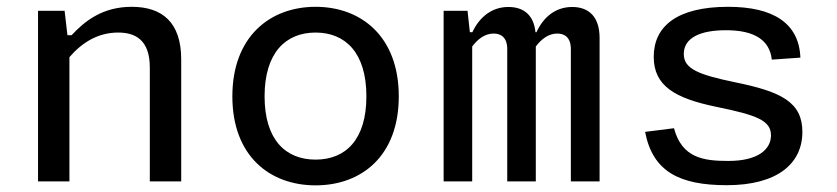

<svg xmlns="http://www.w3.org/2000/svg" viewBox="-20 -546 2520 578"><path d="M525.5 0V-367.5C525.5 -479 468 -525.5 376.5 -525.5C289.5 -525.5 236 -483.5 195.5 -440H183L174.5 -513.5H94.5V0H189V-374C227.5 -418.5 275.5 -448 335.5 -448C387.5 -448 431 -426 431 -342.5V0Z M1180.5 -256C1180.5 -435.5 1068 -525.5 930 -525.5C792.5 -525.5 679.5 -435.5 679.5 -256C679.5 -76 792.5 12 930 12C1068 12 1180.5 -76 1180.5 -256ZM1083 -256C1083 -125 1020 -65.5 930 -65.5C840 -65.5 776.5 -125 776.5 -256C776.5 -387 840 -448 930 -448C1020 -448 1083 -387 1083 -256Z M1593 0V-406C1609.5 -428 1631 -445 1657.5 -445C1678 -445 1698.5 -435 1698.5 -398V0H1785V-432C1785 -495 1753 -525 1702.5 -525C1651 -525 1615 -493 1595 -449H1592C1587 -500.5 1556.5 -525 1510.5 -525C1459 -525 1422.5 -493 1402 -449H1394.5L1387.5 -513.5H1315.5V0H1401.5V-406C1418 -428 1439.5 -445 1466 -445C1486.5 -445 1507 -435 1507 -398V0Z M2172 -525.5C2017.5 -525.5 1948 -466.5 1948 -375C1948 -287 2012.5 -250 2136 -224.5C2258 -199.5 2301 -183.5 2301 -138.5C2301 -98 2264.5 -61.5 2172.5 -61.5C2098.5 -61.5 2033 -70 2009 -160L1922 -149C1945 -29 2026 11.5 2168 11.5C2319 11.5 2395.5 -52.5 2395.5 -149C2395.5 -238.5 2331.5 -270 2194.5 -298C2080 -321.5 2038.5 -339.5 2038.5 -383.5C2038.5 -432 2087.5 -455 2165.5 -455C2252 -455 2297 -425 2303.5 -366.5L2389.5 -372.5C2385.5 -476.5 2307.5 -525.5 2172 -525.5Z"/></svg>

Font: Monaspace Neon
Style: Regular
Weight: 400
Designer: Riley Cran & the Lettermatic Team
Foundry: Lettermatic
Version: Version 1.200 (Monaspace Neon)